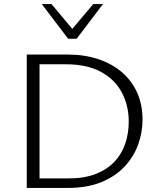

<svg xmlns="http://www.w3.org/2000/svg" viewBox="-20 -927 780 947"><path d="M112 0V-658H313Q396 -658 464 -635.5Q532 -613 581 -571Q630 -529 656.5 -470Q683 -411 683 -337Q683 -273 661 -213Q639 -153 594 -105Q549 -57 479.5 -28.5Q410 0 313 0ZM175 -47H318Q397 -47 453.5 -69.5Q510 -92 546 -131Q582 -170 598.5 -220.5Q615 -271 615 -327Q615 -406 581 -470.5Q547 -535 478 -572.5Q409 -610 303 -610H175ZM316 -736 327 -773 440 -907H488L358 -736ZM316 -736 186 -907H234L347 -772L358 -736Z"/></svg>

Font: Ysabeau Office Light
Style: Regular
Weight: 300
Designer: Christian Thalmann (Catharsis Fonts)
Version: Version 2.001;gftools[0.9.30]; featfreeze: tnum,lnum,ss02